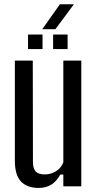

<svg xmlns="http://www.w3.org/2000/svg" viewBox="-20 -889 463 916"><path d="M164.9 7.6Q109.3 7.6 80.1 -23.1Q50.9 -53.8 50.9 -122.8V-600H136.4L137.2 -115.8Q137.2 -84.6 150.4 -70.8Q163.6 -56.9 193.3 -56.9Q222.5 -56.9 247 -72Q271.4 -87.1 282.1 -114.2V-600H367.9V0H282.1V-56.3H267.7Q249.5 -22.9 223.9 -7.6Q198.2 7.6 164.9 7.6ZM233.4 -655V-724.2H302.5V-655ZM113.7 -655V-724.2H182.9V-655ZM181.8 -749.8 265.7 -868.5H332.4L244.3 -749.8Z"/></svg>

Font: Big Shoulders Text SC Thin
Style: Regular
Weight: 100
Designer: Patric King
Foundry: XO Type Co
Version: Version 2.002